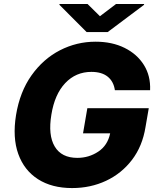

<svg xmlns="http://www.w3.org/2000/svg" viewBox="-20 -950 807 980"><path d="M566.4 -489.7Q560 -534.1 529.8 -558.6Q499.6 -583.1 446.4 -583.1Q367.2 -583.1 313 -525.9Q258.9 -468.8 242.2 -364.7Q224.8 -259.9 259.4 -202.1Q294 -144.2 374.6 -144.2Q433.6 -144.2 481.5 -176Q529.5 -207.7 542.3 -269.5H403.8L425.8 -397.7H739.3L722.7 -301.5Q707 -203.8 653.8 -134.1Q600.5 -64.3 521.3 -27.2Q442.1 9.9 348 9.9Q244.7 9.9 174 -35.3Q103.3 -80.6 73.3 -164.1Q43.3 -247.5 61.8 -362.6Q81.3 -481.5 140.8 -565.3Q200.3 -649.1 285.7 -693.2Q371.1 -737.2 468 -737.2Q552.2 -737.2 615.9 -705.6Q679.7 -674 714.5 -618.3Q749.3 -562.5 746.1 -489.7ZM426.8 -929.7 490.1 -867.2 572.4 -929.7H715.6L715.2 -925.4L529.5 -786.2H422.2L283.4 -925.4L283.7 -929.7Z"/></svg>

Font: Inter UI Extra Bold
Style: Italic
Weight: 800
Italic angle: 9.39999°
Designer: Rasmus Andersson
Foundry: rsms
Version: 3.2;8d6f07862